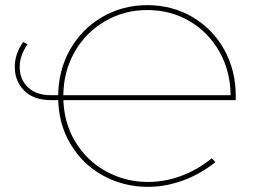

<svg xmlns="http://www.w3.org/2000/svg" viewBox="-20 -723 985 746"><path d="M555 3Q461 3 381 -40.5Q301 -84 253.5 -164Q206 -244 206 -347Q206 -448 251.5 -529Q297 -610 376.5 -656.5Q456 -703 552 -703Q649 -703 727.5 -657Q806 -611 851 -530.5Q896 -450 896 -350Q896 -346 896 -342Q896 -338 896 -334H178Q112 -334 75.5 -369.5Q39 -405 37.5 -458.5Q36 -512 70 -560L87 -551Q56 -507 56.5 -460.5Q57 -414 89 -383.5Q121 -353 179 -353H885L876 -350Q876 -444 833.5 -520.5Q791 -597 717 -640.5Q643 -684 552 -684Q462 -684 387 -640Q312 -596 269 -519.5Q226 -443 226 -348Q226 -251 271 -175Q316 -99 391.5 -57.5Q467 -16 555 -16Q619 -16 682.5 -39Q746 -62 803 -108L817 -93Q756 -45 689 -21Q622 3 555 3Z"/></svg>

Font: Montserrat
Style: Regular
Weight: 400
Designer: Julieta Ulanovsky
Foundry: Julieta Ulanovsky
Version: Version 8.000